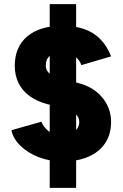

<svg xmlns="http://www.w3.org/2000/svg" viewBox="-20 -800 590 923"><path d="M280 -24Q219 -24 166 -44.5Q113 -65 78 -99.5Q43 -134 35 -174L179 -215Q189 -189 213 -170Q237 -151 276 -150Q312 -149 336.5 -167Q361 -185 361 -214Q361 -235 343.5 -252.5Q326 -270 294 -278L205 -300Q157 -313 122.5 -338Q88 -363 69.5 -400Q51 -437 51 -484Q51 -574 111 -625Q171 -676 281 -676Q340 -676 385.5 -660Q431 -644 463 -611Q495 -578 514 -529L371 -487Q364 -510 340 -530Q316 -550 279 -550Q242 -550 221 -533Q200 -516 200 -485Q200 -462 217 -447.5Q234 -433 263 -425L352 -402Q429 -383 471.5 -331.5Q514 -280 514 -214Q514 -155 486 -112.5Q458 -70 406 -47Q354 -24 280 -24ZM219 103V-780H346V103Z"/></svg>

Font: Figtree ExtraBold
Style: Regular
Weight: 800
Designer: Erik Kennedy
Foundry: Erik Kennedy
Version: Version 2.002